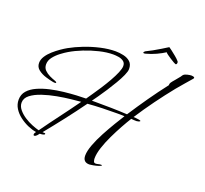

<svg xmlns="http://www.w3.org/2000/svg" viewBox="-144 -928 1302 1218"><g transform="rotate(20 506.5 -318.5)"><path d="M576 118Q532 118 532 73Q532 43 548.5 -1Q565 -45 590 -91.5Q615 -138 640 -179.5Q665 -221 681 -246Q668 -247 655 -247Q642 -247 629 -247Q580 -247 531 -245.5Q482 -244 433 -240Q384 -172 332 -105Q280 -38 227 27H234Q236 27 241.5 27.5Q247 28 247 32Q247 36 239.5 38.5Q232 41 224 41.5Q216 42 214 42Q210 48 201.5 57Q193 66 185 66Q179 66 179 59Q179 54 182 49Q185 44 188 40Q161 36 131 23Q101 10 74 -10.5Q47 -31 30.5 -57.5Q14 -84 14 -115Q14 -151 36 -176Q58 -201 95 -217.5Q132 -234 176.5 -244Q221 -254 266 -259Q311 -264 350 -266Q389 -268 414 -268Q424 -283 442.5 -309.5Q461 -336 482 -368.5Q503 -401 522 -434.5Q541 -468 553 -496.5Q565 -525 565 -542Q565 -563 550.5 -573.5Q536 -584 516.5 -587Q497 -590 481 -590Q438 -590 388 -578Q338 -566 290 -547Q242 -528 205 -506Q186 -495 161.5 -476.5Q137 -458 119 -435Q101 -412 101 -386Q101 -362 116 -347Q131 -332 151 -322.5Q171 -313 186 -308Q201 -303 201 -298Q201 -295 197 -294.5Q193 -294 192 -294Q189 -294 186 -294.5Q183 -295 181 -295Q159 -299 129.5 -308Q100 -317 78 -334Q56 -351 56 -379Q56 -402 70.5 -424.5Q85 -447 107 -466.5Q129 -486 152 -502Q175 -518 193 -528Q234 -551 284.5 -570.5Q335 -590 388 -602Q441 -614 488 -614Q514 -614 541.5 -608Q569 -602 587.5 -585.5Q606 -569 606 -537Q606 -521 593.5 -493Q581 -465 561.5 -432Q542 -399 521 -366.5Q500 -334 481.5 -308Q463 -282 453 -268H476Q530 -268 584 -267Q638 -266 692 -263Q736 -331 782.5 -397.5Q829 -464 878 -527V-530Q878 -538 883 -546Q889 -555 906 -574.5Q923 -594 931 -605Q933 -608 935 -611.5Q937 -615 940 -618Q948 -626 965 -630Q982 -634 993 -634Q996 -634 1004.5 -632.5Q1013 -631 1013 -625Q1013 -624 1011 -620Q990 -595 968.5 -571Q947 -547 926 -521Q876 -459 828.5 -394Q781 -329 737 -261Q740 -261 752 -260Q764 -259 775 -257Q786 -255 786 -252Q786 -248 776.5 -245.5Q767 -243 764 -243Q755 -243 745.5 -243.5Q736 -244 727 -245Q710 -218 687.5 -177.5Q665 -137 643.5 -92Q622 -47 608 -4.5Q594 38 594 70Q594 78 597 88.5Q600 99 611 99Q620 99 628.5 96.5Q637 94 645 94Q646 94 649.5 94Q653 94 653 96Q653 100 636.5 105.5Q620 111 601 114.5Q582 118 576 118ZM200 24Q247 -42 296 -107Q345 -172 392 -238Q369 -236 326 -231.5Q283 -227 234 -218Q185 -209 140 -194Q95 -179 66.5 -157Q38 -135 38 -104Q38 -80 55.5 -58.5Q73 -37 99 -20Q125 -3 152.5 8Q180 19 200 24ZM661 -663Q655 -663 655 -667Q655 -671 664 -678Q683 -687 707.5 -700.5Q732 -714 755.5 -728.5Q779 -743 795 -753L799 -755Q804 -752 819 -740.5Q834 -729 851 -715Q868 -701 877 -690Q881 -686 881 -682Q881 -672 878 -669.5Q875 -667 872 -667Q870 -667 858.5 -673.5Q847 -680 833 -689Q819 -698 807.5 -706.5Q796 -715 794 -719Q771 -704 739 -689Q707 -674 669 -664Q666 -663 661 -663Z"/></g></svg>

Font: Bonheur Royale
Style: Regular
Weight: 400
Designer: Robert E. Leuschke
Foundry: Robert E. Leuschke
Version: Version 1.010; ttfautohint (v1.8.3)